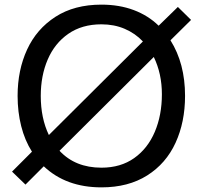

<svg xmlns="http://www.w3.org/2000/svg" viewBox="-20 -792 876 829"><path d="M716 -618Q779 -518 779 -378Q779 -265 738 -175.5Q697 -86 615.5 -34.5Q534 17 418 17Q265 17 169 -74L90 5L32 -51L118 -137Q87 -186 71.5 -247.5Q56 -309 56 -378Q56 -489 97 -578Q138 -667 219.5 -719.5Q301 -772 418 -772Q495 -772 557.5 -748.5Q620 -725 665 -681L748 -762L805 -706ZM191 -209 597 -613Q564 -648 518.5 -667.5Q473 -687 418 -687Q334 -687 275 -646Q216 -605 186 -535Q156 -465 156 -378Q156 -282 191 -209ZM644 -546 237 -141Q305 -68 418 -68Q501 -68 559.5 -109.5Q618 -151 648.5 -223Q679 -295 679 -385Q679 -474 644 -546Z"/></svg>

Font: Biryani
Style: Regular
Weight: 400
Designer: Dan Reynolds and Mathieu Réguer
Foundry: Dan Reynolds and Mathieu Réguer
Version: Version 1.004; ttfautohint (v1.1) -l 5 -r 5 -G 72 -x 0 -D la